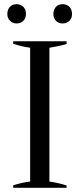

<svg xmlns="http://www.w3.org/2000/svg" viewBox="-20 -897 381 917"><path d="M28 -798C36 -789 46 -785 59 -785C72 -785 83 -789 92 -798C100 -806 104 -817 104 -830C104 -844 100 -855 92 -864C83 -873 72 -877 59 -877C46 -877 35 -873 27 -864C19 -855 15 -844 15 -830C15 -817 19 -806 28 -798ZM247 -798C255 -789 266 -785 279 -785C292 -785 303 -789 312 -798C320 -806 324 -817 324 -830C324 -844 320 -855 312 -864C303 -873 292 -877 279 -877C266 -877 255 -873 247 -864C239 -855 235 -844 235 -830C235 -817 239 -806 247 -798ZM43 -12C43 -12 43 0 43 0C43 0 298 0 298 0C298 0 298 -11 298 -11C271 -20 243 -26 216 -30C216 -30 216 -669 216 -669C248 -674 275 -680 298 -687C298 -687 298 -700 298 -700C298 -700 43 -700 43 -700C43 -700 43 -688 43 -688C69 -679 96 -673 124 -669C124 -669 124 -30 124 -30C99 -27 72 -21 43 -12Z"/></svg>

Font: BUSH 25 TRIRONG
Style: Regular
Weight: 400
Designer: Katatrad Team
Foundry: CadsonDemak